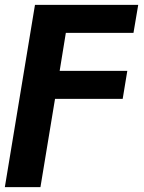

<svg xmlns="http://www.w3.org/2000/svg" viewBox="-36 -566 594 790"><path d="M-16.1 204.1 107.9 -545.9H532.7L513.2 -430.7H234.9L209.5 -274.4H487.8L468.8 -159.2H190.4L130.4 204.1Z"/></svg>

Font: Inter
Style: Bold Italic
Weight: 700
Italic angle: -9.39999°
Designer: Rasmus Andersson
Foundry: rsms
Version: Version 4.001;git-9221beed3